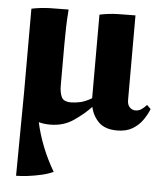

<svg xmlns="http://www.w3.org/2000/svg" viewBox="-52 -516 683 801"><g transform="rotate(5 290.0 -115.0)"><path d="M168 15Q141 15 120 9Q131 60 151.5 111.5Q172 163 200 210Q179 220 150.5 226.5Q122 233 94 236.5Q66 240 45 240L48 -109V-460Q87 -468 125.5 -469Q164 -470 203 -470Q200 -432 199 -397.5Q198 -363 198 -325V-151Q198 -123 206.5 -104Q215 -85 246 -85Q264 -85 285 -89.5Q306 -94 333 -110V-115V-460Q371 -468 408.5 -469Q446 -470 483 -470V-115Q483 -96 493 -85.5Q503 -75 517 -75Q530 -75 540.5 -81.5Q551 -88 564 -102L580 -86Q570 -61 553.5 -38Q537 -15 511.5 0Q486 15 448 15Q397 15 371 -11Q345 -37 337 -74Q307 -42 265 -13.5Q223 15 168 15Z"/></g></svg>

Font: Bona Nova
Style: Bold
Weight: 700
Designer: Mateusz Machalski
Foundry: Capitalics
Version: Version 4.001; ttfautohint (v1.8.3)